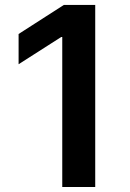

<svg xmlns="http://www.w3.org/2000/svg" viewBox="-20 -747 521 767"><path d="M360.4 -727.3H235.1L54.3 -611.2V-490.4L224.4 -599.1H228.7V0H360.4Z"/></svg>

Font: Margiela Sans Semi Bold
Style: Regular
Weight: 600
Designer: Stefan Endress, Andreas Faust
Version: Version 1.100;FEAKit 1.0